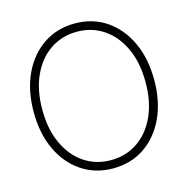

<svg xmlns="http://www.w3.org/2000/svg" viewBox="-109 -841 934 955"><g transform="rotate(-15 358.0 -364.0)"><path d="M358.4 9.3Q267.1 9.3 196.8 -37.8Q126.5 -85 87.2 -168.9Q47.9 -252.9 47.9 -363.3Q47.9 -474.6 87.4 -558.6Q127 -642.6 197 -689.7Q267.1 -736.8 358.4 -736.8Q450.2 -736.8 520 -689.7Q589.8 -642.6 629.2 -558.6Q668.5 -474.6 668.5 -363.3Q668.5 -252.4 629.2 -168.5Q589.8 -84.5 520 -37.6Q450.2 9.3 358.4 9.3ZM358.4 -33.2Q435.5 -33.2 495.6 -73.7Q555.7 -114.3 589.8 -188.5Q624 -262.7 624 -363.3Q624 -464.4 589.8 -538.6Q555.7 -612.8 495.6 -653.6Q435.5 -694.3 358.4 -694.3Q281.7 -694.3 221.4 -654.1Q161.1 -613.8 126.7 -539.3Q92.3 -464.8 92.3 -363.3Q92.3 -263.2 126.5 -189Q160.6 -114.7 220.7 -74Q280.8 -33.2 358.4 -33.2Z"/></g></svg>

Font: Inter 28pt ExtraLight
Style: Regular
Weight: 250
Designer: Rasmus Andersson
Foundry: rsms
Version: Version 4.001;git-66647c0bb